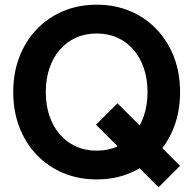

<svg xmlns="http://www.w3.org/2000/svg" viewBox="-20 -755 827 821"><path d="M175.8 -361.3Q175.8 -416.3 191 -462Q206.3 -507.8 235 -541.4Q263.7 -575 303.7 -593.4Q343.8 -611.8 393.3 -611.8Q442.9 -611.8 482.9 -593.4Q522.9 -575 551.6 -541.4Q580.3 -507.8 595.6 -462Q610.8 -416.3 610.8 -361.3Q610.8 -306.4 595.6 -260.6Q580.3 -214.8 551.6 -181.3Q522.9 -147.7 482.9 -129.3Q442.9 -110.8 393.3 -110.8Q343.8 -110.8 303.7 -129.3Q263.7 -147.7 235 -181.3Q206.3 -214.8 191 -260.6Q175.8 -306.4 175.8 -361.3ZM36.6 -361.3Q36.6 -279.8 62.7 -211.5Q88.9 -143.3 136.7 -93.1Q184.6 -43 249.9 -15.4Q315.2 12.2 393.3 12.2Q471.7 12.2 536.9 -15.4Q602.1 -43 649.9 -93.1Q697.8 -143.3 723.9 -211.5Q750 -279.8 750 -361.3Q750 -442.9 723.9 -511.1Q697.8 -579.3 649.9 -629.5Q602.1 -679.7 536.9 -707.3Q471.7 -734.9 393.3 -734.9Q315.2 -734.9 249.9 -707.3Q184.6 -679.7 136.7 -629.5Q88.9 -579.3 62.7 -511.1Q36.6 -442.9 36.6 -361.3ZM750 -45.9 482.4 -313.5 390.6 -221.7 658.2 45.9Z"/></svg>

Font: Giphurs
Style: Regular
Weight: 400
Version: Version 2.010